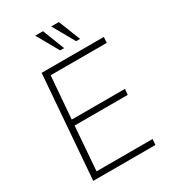

<svg xmlns="http://www.w3.org/2000/svg" viewBox="-217 -1024 1010 1134"><g transform="rotate(-30 288.0 -457.0)"><path d="M556 -705 554 -666H171L148 -377H511L507 -338H145L122 -39H504L501 0H77L132 -705ZM320 -765H293L209 -914H262ZM429 -765H402L318 -914H370Z"/></g></svg>

Font: Iunito ExtraLight
Style: Italic
Weight: 200
Italic angle: -4.541°
Designer: Vernon Adams
Foundry: Vernon Adams
Version: Version 2.001;November 30, 2019;FontCreator 12.0.0.2547 64-b